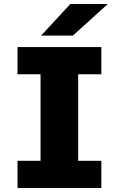

<svg xmlns="http://www.w3.org/2000/svg" viewBox="-20 -934 590 954"><path d="M67 0V-135H181.5V-565H67V-700H483.5V-565H368.5V-135H483.5V0ZM342 -757H184L329.5 -914H515.5Z"/></svg>

Font: Trispace SemiCondensed ExtraBold
Style: Regular
Weight: 800
Width: 4
Designer: Tyler Finck
Foundry: Etcetera Type Company
Version: Version 1.210; ttfautohint (v1.8.3)